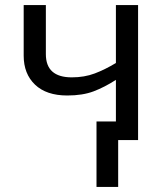

<svg xmlns="http://www.w3.org/2000/svg" viewBox="-20 -556 653 762"><path d="M528 -536V0H449V186H363V-74H440V-239Q395 -210 351.5 -193.5Q308 -177 247 -177Q164 -177 119 -220Q74 -263 74 -335V-536H162V-341Q162 -249 265 -249Q315 -249 356 -264.5Q397 -280 440 -306V-536Z"/></svg>

Font: Noto Sans
Style: Regular
Weight: 400
Designer: Monotype Design Team
Foundry: Monotype Imaging Inc.
Version: Version 1.902